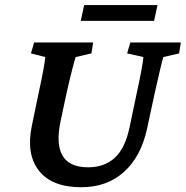

<svg xmlns="http://www.w3.org/2000/svg" viewBox="-20 -744 747 772"><path d="M117.2 -573.2H354.5L347.7 -529.3L284.2 -514.6Q280.3 -502.9 270.5 -465.3Q260.7 -427.7 247.1 -367.2L223.6 -256.8Q204.1 -165 231.4 -118.2Q258.8 -71.3 334 -71.3Q400.4 -71.3 441.9 -109.9Q483.4 -148.4 501 -232.4L529.3 -367.2Q543 -429.7 549.3 -465.3Q555.7 -501 556.6 -514.6L491.2 -529.3L503.9 -573.2H707L700.2 -529.3L636.7 -514.6Q632.8 -502.9 624 -465.3Q615.2 -427.7 601.6 -367.2L571.3 -226.6Q546.9 -114.3 478.5 -52.7Q410.2 8.8 306.6 8.8Q188.5 8.8 136.2 -58.1Q84 -125 108.4 -240.2L134.8 -367.2Q148.4 -429.7 154.8 -465.3Q161.1 -501 162.1 -514.6L104.5 -529.3ZM318.4 -723.6H613.3L599.6 -660.2H304.7Z"/></svg>

Font: Crimson Pro SemiBold
Style: Italic
Weight: 600
Italic angle: -12°
Designer: Jacques Le Bailly
Foundry: Baron von Fonthausen
Version: Version 1.003